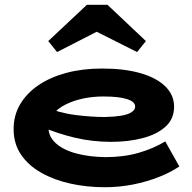

<svg xmlns="http://www.w3.org/2000/svg" viewBox="-20 -770 806 804"><path d="M418 14Q344 14 275.5 -1Q207 -16 153 -46.5Q99 -77 68 -122.5Q37 -168 37 -230Q37 -287 64.5 -333.5Q92 -380 141.5 -413.5Q191 -447 258.5 -465Q326 -483 408 -483Q501 -483 568.5 -463.5Q636 -444 672.5 -408Q709 -372 709 -323Q709 -272 673 -239.5Q637 -207 577 -191.5Q517 -176 446 -176Q366 -176 293 -193.5Q220 -211 154 -239V-327Q228 -297 295.5 -288.5Q363 -280 420 -280Q459 -281 487 -285.5Q515 -290 530.5 -300Q546 -310 546 -324Q546 -344 512 -355Q478 -366 413 -366Q369 -366 328.5 -357.5Q288 -349 255 -332.5Q222 -316 202.5 -292Q183 -268 183 -236Q183 -198 214 -170Q245 -142 299 -127.5Q353 -113 421 -112Q498 -112 560.5 -130Q623 -148 672 -178L731 -73Q694 -48 644.5 -28.5Q595 -9 537.5 2.5Q480 14 418 14ZM219 -552 182 -598 344 -750H430L591 -598L554 -552L385 -637Z"/></svg>

Font: BioRhyme SemiExpanded ExtraBold
Style: Regular
Weight: 800
Width: 6
Designer: Aoife Mooney
Foundry: Aoife Mooney Type
Version: Version 1.600;gftools[0.9.33]